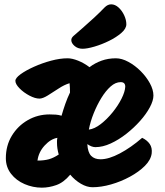

<svg xmlns="http://www.w3.org/2000/svg" viewBox="-20 -852 763 886"><path d="M173 14Q132 14 93.5 -2.5Q55 -19 31 -50Q7 -81 7 -122Q7 -180 34.5 -225.5Q62 -271 108 -297.5Q154 -324 209 -324Q224 -324 237.5 -323Q251 -322 264 -318Q272 -346 281.5 -373Q291 -400 303 -425Q303 -437 302.5 -447.5Q302 -458 301 -468Q277 -461 250.5 -443.5Q224 -426 200.5 -411.5Q177 -397 162 -397Q142 -397 115.5 -411Q89 -425 70 -444.5Q51 -464 51 -479Q51 -492 75 -509.5Q99 -527 137 -544Q175 -561 216 -572Q257 -583 292 -583Q313 -583 340.5 -572Q368 -561 393 -542Q418 -561 448.5 -572Q479 -583 515 -583Q542 -583 572.5 -566.5Q603 -550 629 -524Q655 -498 671.5 -468Q688 -438 688 -411Q688 -388 671.5 -357Q655 -326 626.5 -294Q598 -262 563 -234.5Q528 -207 491 -190Q454 -173 420 -173Q403 -173 383 -187Q385 -149 400.5 -133Q416 -117 444 -117Q482 -117 533 -144Q584 -171 636 -216Q659 -205 671 -187.5Q683 -170 680 -144Q676 -114 648.5 -86.5Q621 -59 579.5 -36.5Q538 -14 492.5 -1Q447 12 407 12Q381 12 353.5 -4Q326 -20 304 -46Q274 -10 240 2Q206 14 173 14ZM537 -473Q513 -473 490.5 -453Q468 -433 448 -400.5Q428 -368 412.5 -329.5Q397 -291 390 -254Q416 -257 445 -279.5Q474 -302 499.5 -333.5Q525 -365 541 -397Q557 -429 558 -452Q558 -473 537 -473ZM244 -212Q244 -214 245 -216Q214 -211 186 -180.5Q158 -150 153 -111Q183 -111 205 -117Q227 -123 251 -139Q243 -167 243 -193Q243 -198 243 -203Q243 -208 244 -212ZM361 -627Q339 -627 324 -640Q309 -653 309 -667Q309 -677 319 -686Q335 -700 361 -722.5Q387 -745 414.5 -770.5Q442 -796 463 -818Q477 -832 493 -832Q511 -832 527 -817.5Q543 -803 553 -781.5Q563 -760 563 -740Q563 -720 540 -700Q517 -680 483.5 -663.5Q450 -647 416 -637Q382 -627 361 -627Z"/></svg>

Font: Protest Riot
Style: Regular
Weight: 400
Designer: Octavio Pardo
Foundry: Ashler Design
Version: Version 2.005; ttfautohint (v1.8.4.7-5d5b)